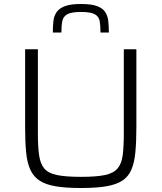

<svg xmlns="http://www.w3.org/2000/svg" viewBox="-20 -935 811 963"><path d="M386 8Q310 8 259.5 -0.5Q209 -9 178.5 -29Q148 -49 132 -84Q116 -119 111 -171.5Q106 -224 106 -298V-688H170V-267Q170 -200 176 -157Q182 -114 202 -90Q222 -66 266 -57Q310 -48 386 -48Q463 -48 506 -57Q549 -66 569.5 -90Q590 -114 595.5 -157Q601 -200 601 -267V-688H664V-298Q664 -224 659 -171.5Q654 -119 639 -84Q624 -49 593.5 -29Q563 -9 512.5 -0.5Q462 8 386 8ZM386 -915Q438 -915 466.5 -904.5Q495 -894 507.5 -875Q520 -856 523 -830Q526 -804 526 -772H484Q484 -806 480 -829Q476 -852 455.5 -863.5Q435 -875 386 -875Q338 -875 317.5 -863.5Q297 -852 292.5 -829Q288 -806 288 -772H245Q245 -804 248 -830Q251 -856 264.5 -875Q278 -894 306.5 -904.5Q335 -915 386 -915Z"/></svg>

Font: Saira SemiExpanded Light
Style: Regular
Weight: 300
Width: 6
Designer: Hector Gatti with collaboration of the Omnibus-Type team
Foundry: Omnibus-Type
Version: Version 1.101